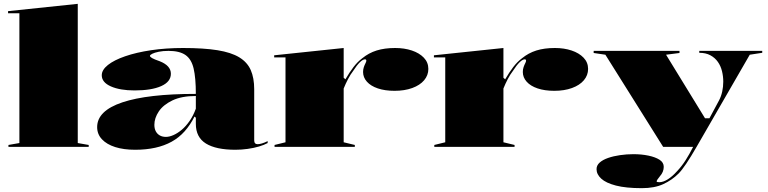

<svg xmlns="http://www.w3.org/2000/svg" viewBox="-20 -765 4001 1000"><path d="M385 -20 442 -10V0H24V-10L81 -20V-696H22V-707L385 -745Z M933 -515Q1041 -515 1112.5 -503.5Q1184 -492 1226 -466.5Q1268 -441 1286 -400Q1304 -359 1304 -300V-34Q1304 -24 1308.5 -19Q1313 -14 1322 -14Q1331 -14 1344.5 -18Q1358 -22 1374 -30V-20Q1356 -10 1329 -2Q1302 6 1270 10.5Q1238 15 1206 15Q1105 15 1052.5 -17.5Q1000 -50 1000 -120Q1000 -129 1000 -133Q1000 -137 1000 -141.5Q1000 -146 1000 -152L993 -158Q971 -114 941.5 -81Q912 -48 874 -27Q836 -6 788.5 4.5Q741 15 684 15Q624 15 580 1Q536 -13 511 -39.5Q486 -66 486 -103Q486 -188 617.5 -232Q749 -276 1000 -276Q1000 -359 988.5 -408Q977 -457 946 -478.5Q915 -500 858 -500Q829 -500 807 -495.5Q785 -491 773 -485Q761 -479 761 -474Q761 -469 772 -462.5Q783 -456 812 -446Q870 -423 870 -381Q870 -339 819.5 -316.5Q769 -294 681 -294Q605 -294 557.5 -315Q510 -336 510 -373Q510 -401 542 -426.5Q574 -452 632 -472Q690 -492 767 -503.5Q844 -515 933 -515ZM1000 -265Q926 -265 878 -242Q830 -219 807 -184.5Q784 -150 784 -115Q784 -95 791.5 -81Q799 -67 812.5 -59.5Q826 -52 844 -52Q862 -52 883.5 -61.5Q905 -71 926.5 -89Q948 -107 967.5 -135Q987 -163 1000 -199Z M1410 0V-10L1467 -24V-466H1408V-477L1770 -515V-360L1779 -352Q1800 -388 1821 -415.5Q1842 -443 1866 -461Q1900 -489 1941.5 -502Q1983 -515 2038 -515Q2086 -515 2125 -502Q2164 -489 2187.5 -464.5Q2211 -440 2211 -406Q2211 -373 2189 -347Q2167 -321 2127 -306.5Q2087 -292 2035 -292Q1985 -292 1948 -304.5Q1911 -317 1891 -339.5Q1871 -362 1871 -390Q1871 -404 1875 -415.5Q1879 -427 1883.5 -435.5Q1888 -444 1888 -449Q1888 -456 1881 -456Q1870 -456 1854.5 -441Q1839 -426 1819 -395Q1805 -377 1792.5 -353Q1780 -329 1770 -304V-24L1828 -10V0Z M2242 0V-10L2299 -24V-466H2240V-477L2602 -515V-360L2611 -352Q2632 -388 2653 -415.5Q2674 -443 2698 -461Q2732 -489 2773.5 -502Q2815 -515 2870 -515Q2918 -515 2957 -502Q2996 -489 3019.5 -464.5Q3043 -440 3043 -406Q3043 -373 3021 -347Q2999 -321 2959 -306.5Q2919 -292 2867 -292Q2817 -292 2780 -304.5Q2743 -317 2723 -339.5Q2703 -362 2703 -390Q2703 -404 2707 -415.5Q2711 -427 2715.5 -435.5Q2720 -444 2720 -449Q2720 -456 2713 -456Q2702 -456 2686.5 -441Q2671 -426 2651 -395Q2637 -377 2624.5 -353Q2612 -329 2602 -304V-24L2660 -10V0Z M3323 215Q3240 215 3188 201.5Q3136 188 3111.5 165.5Q3087 143 3087 116Q3087 96 3103.5 81.5Q3120 67 3147.5 57.5Q3175 48 3209.5 43Q3244 38 3279 38Q3321 38 3357 45.5Q3393 53 3415 67Q3437 81 3437 104Q3437 117 3432 129.5Q3427 142 3417 153Q3409 163 3404.5 169.5Q3400 176 3400 180Q3400 184 3414 184Q3434 184 3458 169Q3482 154 3506 127Q3530 102 3550.5 70Q3571 38 3590 0H3434L3133 -480L3072 -489V-500H3519V-489L3449 -480L3652 -149H3675L3725 -242Q3736 -263 3741.5 -288Q3747 -313 3747 -340Q3747 -367 3740.5 -394Q3734 -421 3719 -442.5Q3704 -464 3680 -477Q3656 -490 3622 -490V-500H3950V-490L3885 -480L3608 0Q3578 52 3554.5 87Q3531 122 3514 139Q3480 173 3434.5 194Q3389 215 3323 215Z"/></svg>

Font: Kalnia SemiExpanded SemiBold
Style: Regular
Weight: 600
Width: 6
Designer: Frida Medrano
Foundry: Frida Medrano
Version: Version 1.105